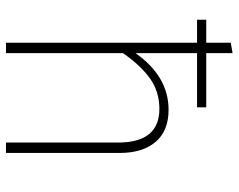

<svg xmlns="http://www.w3.org/2000/svg" viewBox="-96 -684 780 627"><g transform="rotate(90 293.5 -370.0)"><path d="M338 -531Q407 -531 443 -488.5Q479 -446 479 -371V0H445V-366Q445 -501 335 -501Q279 -501 236 -470.5Q193 -440 153 -382V0H119V-624H44V-654H119V-734L153 -740V-654H330V-624H153V-423Q229 -531 338 -531Z"/></g></svg>

Font: Fira Sans UltraLight
Style: Regular
Weight: 200
Designer: Carrois Corporate & Edenspiekermann AG
Foundry: Carrois Corporate GbR & Edenspiekermann AG
Version: Version 4.106;PS 004.106;hotconv 1.0.70;makeotf.lib2.5.58329